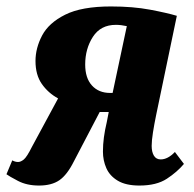

<svg xmlns="http://www.w3.org/2000/svg" viewBox="-42 -565 600 595"><path d="M79 10Q41 10 13.5 -4.5Q-14 -19 -22 -25L-4 -68Q5 -63 14 -63Q22 -63 31.5 -70.5Q41 -78 57 -110L138 -260Q107 -277 87.5 -305Q68 -333 68 -376Q68 -416 88.5 -455Q109 -494 160 -519.5Q211 -545 302 -545Q370 -545 423 -535Q476 -525 506 -516L442 -209Q436 -180 432 -154.5Q428 -129 428 -113Q428 -94 435 -82.5Q442 -71 456 -71Q478 -71 500 -94L528 -57Q507 -32 475 -11Q443 10 390 10Q348 10 323 -5Q298 -20 287.5 -44Q277 -68 277 -95Q277 -117 280 -139.5Q283 -162 289 -187L295 -218H267L187 -65Q166 -23 142 -6.5Q118 10 79 10ZM299 -277H307L351 -484Q342 -486 333.5 -487Q325 -488 317 -488Q270 -488 246 -451Q222 -414 222 -365Q222 -323 243 -300Q264 -277 299 -277Z"/></svg>

Font: Noto Serif ExtraCondensed ExtraBold
Style: Italic
Weight: 800
Width: 2
Italic angle: -12°
Designer: Monotype Design Team
Foundry: Monotype Imaging Inc.
Version: Version 2.013